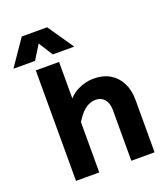

<svg xmlns="http://www.w3.org/2000/svg" viewBox="-236 -1091 1057 1210"><g transform="rotate(-20 292.0 -486.0)"><path d="M434 0V-342Q434 -386 412 -412Q390 -438 354 -438Q313 -438 278.5 -410.5Q244 -383 206 -316L184 -447Q222 -513 276 -540.5Q330 -568 386 -568Q450 -568 495.5 -541Q541 -514 565.5 -465.5Q590 -417 590 -352V0ZM63 0V-741H219V0ZM-66 -799 53 -972H223L342 -799H198L138 -894L79 -799Z"/></g></svg>

Font: Azeret Mono
Style: Bold
Weight: 700
Designer: Martin Vácha
Foundry: Displaay
Version: Version 1.002